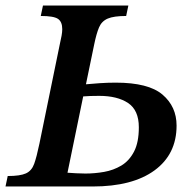

<svg xmlns="http://www.w3.org/2000/svg" viewBox="-37 -677 699 697"><path d="M299 0H-17L-9 -38Q36 -38 57 -47.5Q78 -57 87 -82Q96 -107 106 -155L180 -516Q184 -533 186.5 -547Q189 -561 189 -571Q189 -598 173.5 -608.5Q158 -619 111 -619L119 -657H429L421 -619Q376 -619 354 -609.5Q332 -600 322.5 -577.5Q313 -555 305 -516L275 -371Q295 -373 324.5 -375Q354 -377 383 -377Q502 -377 553 -333.5Q604 -290 604 -221Q604 -117 524 -58.5Q444 0 299 0ZM265 -327 208 -50Q221 -49 239.5 -48Q258 -47 273 -47Q307 -47 341 -53Q375 -59 403.5 -76Q432 -93 449.5 -126.5Q467 -160 467 -215Q467 -277 428 -303Q389 -329 323 -329Q288 -329 265 -327Z"/></svg>

Font: STIX Two Text SemiBold
Style: Italic
Weight: 600
Italic angle: -12°
Designer: Ross Mills, John Hudson & Paul Hanslow, Tiro Typeworks Ltd; with prior portions MicroPress Inc. and Coen Hoffman, Elsevi
Foundry: Tiro Typeworks Ltd
Version: Version 2.13 b171